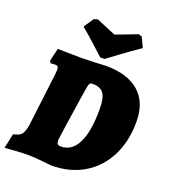

<svg xmlns="http://www.w3.org/2000/svg" viewBox="-176 -1010 1001 1136"><g transform="rotate(20 324.5 -441.5)"><path d="M126 0Q92 0 45 3.5Q-2 7 -16 8L4 -85Q40 -91 54.5 -108Q69 -125 76 -168L117 -503Q119 -525 119 -530Q119 -545 114.5 -551Q110 -557 100 -557Q89 -557 80.5 -556Q72 -555 69 -555L61 -569L80 -650Q98 -650 143.5 -648.5Q189 -647 229 -647Q257 -647 310.5 -649.5Q364 -652 382 -653Q519 -653 592 -589Q665 -525 665 -402Q665 -279 617 -185Q569 -91 481.5 -39.5Q394 12 279 12Q264 10 214 5Q164 0 126 0ZM320 -499Q315 -474 291 -313.5Q267 -153 267 -145Q267 -127 273 -120Q279 -113 293 -113Q363 -113 399 -185.5Q435 -258 435 -398Q435 -469 414.5 -497.5Q394 -526 343 -526Q333 -526 328 -520.5Q323 -515 320 -499ZM360 -688H333Q319 -701 271.5 -744.5Q224 -788 178 -826L220 -888L244 -895Q263 -886 346 -852L366 -844Q416 -862 500 -895L522 -888L551 -826Q495 -788 436 -744.5Q377 -701 360 -688Z"/></g></svg>

Font: Alegreya Black
Style: Italic
Weight: 900
Italic angle: -7°
Designer: Juan Pablo del Peral
Foundry: Huerta Tipografica
Version: Version 2.007; ttfautohint (v1.6)